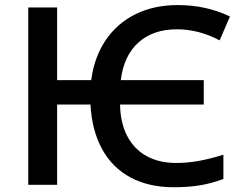

<svg xmlns="http://www.w3.org/2000/svg" viewBox="-20 -744 977 773"><path d="M344.2 -323.2H210V0H93.8V-713.9H210V-421.4H347.2Q359.4 -514.2 405.5 -582.3Q451.7 -650.4 525.9 -687Q600.1 -723.6 695.3 -723.6Q752.9 -723.6 804.4 -712.4Q856 -701.2 905.8 -677.7L864.3 -581.5Q780.3 -626 692.4 -626Q595.7 -626 536.9 -572.5Q478 -519 466.3 -421.4H800.3V-323.2H463.4Q464.4 -250.5 491.7 -197.3Q519 -144 569.6 -116Q620.1 -87.9 689.5 -87.9Q733.4 -87.9 777.8 -95.7Q822.3 -103.5 879.4 -121.1V-23.4Q832.5 -5.9 785.6 2Q738.8 9.8 679.7 9.8Q579.1 9.8 505.9 -29.3Q432.6 -68.4 391.4 -143.1Q350.1 -217.8 344.2 -323.2Z"/></svg>

Font: Viking Open Sans Light
Style: Bold
Weight: 600
Foundry: Ascender Corporation
Version: Version 2.001